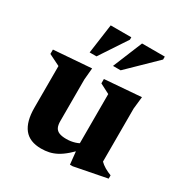

<svg xmlns="http://www.w3.org/2000/svg" viewBox="-162 -800 892 936"><g transform="rotate(30 284.0 -332.0)"><path d="M213.5 -150.5Q213.5 -127.5 220.2 -114.2Q227 -101 242 -95Q257 -89 281.5 -89Q308 -89 331.2 -96.5Q354.5 -104 369 -117L387 -95.5Q356 -61.5 331.2 -40Q306.5 -18.5 285 -7.2Q263.5 4 242.8 8.5Q222 13 198.5 13Q134 13 102.8 -26.2Q71.5 -65.5 71.5 -144V-378L8 -409.5V-434L219.5 -450L213.5 -384.5ZM360.5 10.5 350 -90V-381L295 -409.5V-434L500 -450L492.5 -381.5V-83Q498 -77.5 505.2 -71.8Q512.5 -66 521.2 -61Q530 -56 539.2 -51.5Q548.5 -47 558 -43.5V-25L376 10.5ZM301.5 -511.5 369.5 -677H497.5V-660.5L344.5 -511.5ZM170 -511.5 193 -677H309V-663.5L208.5 -511.5Z"/></g></svg>

Font: Newsreader 24pt
Style: Bold
Weight: 700
Designer: Hugues Gentile
Foundry: Production Type
Version: Version 1.003